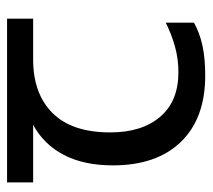

<svg xmlns="http://www.w3.org/2000/svg" viewBox="-48 -528 587 530"><g transform="rotate(-90 245.0 -263.5)"><path d="M301 10Q183 10 118 -57Q53 -124 53 -245Q53 -325 82 -380.5Q111 -436 165 -465H6V-537H458V-465H345Q251 -465 197.5 -411.5Q144 -358 144 -252Q144 -165 187 -114.5Q230 -64 310 -64Q347 -64 381 -73.5Q415 -83 447 -99V-21Q418 -5 383 2.5Q348 10 301 10Z"/></g></svg>

Font: ukorean05
Style: Book
Weight: 400
Designer: Jelle Bosma - Monotype Design Team
Foundry: Monotype Imaging Inc.
Version: Version 2.003